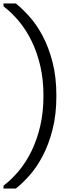

<svg xmlns="http://www.w3.org/2000/svg" viewBox="-30 -840 403 1100"><path d="M-10 240V224Q36 189 77.5 139.5Q119 90 150.5 25.5Q182 -39 200.5 -118Q219 -197 219 -291Q219 -385 200.5 -463.5Q182 -542 150.5 -606Q119 -670 77.5 -719.5Q36 -769 -10 -804V-820H61Q98 -790 139 -744.5Q180 -699 214.5 -634Q249 -569 271 -484Q293 -399 293 -291Q293 -183 271 -97.5Q249 -12 214.5 53.5Q180 119 139 165Q98 211 61 240Z"/></svg>

Font: Tilda Sans VF
Style: Regular
Weight: 400
Designer: ParaType Ltd
Foundry: ParaType Ltd
Version: Version 1.010